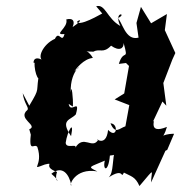

<svg xmlns="http://www.w3.org/2000/svg" viewBox="-20 -584 607 643"><path d="M323 -538C340 -551 262 -500 240 -508C229 -514 276 -529 220 -491C213 -472 249 -530 202 -519C210 -491 156 -466 196 -470C187 -436 178 -484 164 -454C123 -436 101 -386 127 -380C87 -406 90 -363 96 -375C93 -340 117 -289 113 -349C97 -267 118 -297 78 -230L56 -272C61 -236 78 -224 72 -216C36 -186 110 -164 78 -151C92 -93 113 -95 84 -142C75 -67 94 -106 105 -92C127 -27 76 -13 130 -33C167 -42 119 -27 171 -8C158 29 192 31 152 -2C189 -32 212 0 219 37C210 40 229 -23 306 -10C270 -27 281 -24 331 -46C323 -13 343 -5 348 -63C381 -65 387 -86 367 -87C354 -49 362 -7 344 10C398 -25 383 18 395 -6C419 7 433 7 447 39C504 -28 486 -12 486 27L534 -79L540 -82L563 -136C513 -136 526 -112 539 -159C470 -131 505 -194 492 -176L524 -244L537 -230L527 -306L557 -384L567 -406V-407L532 -483L539 -537L486 -506L452 -561L437 -507L444 -458C399 -446 389 -514 374 -523C410 -539 358 -549 383 -497C338 -522 333 -572 302 -563ZM402 -373 412 -363 396 -271 364 -251 413 -232 400 -161C379 -154 366 -133 350 -171C378 -170 372 -117 342 -149C335 -84 291 -128 309 -116C289 -82 260 -135 232 -89C240 -105 201 -84 200 -106C205 -143 230 -188 218 -128C180 -184 216 -181 234 -201C250 -258 216 -201 210 -236L224 -227C226 -253 219 -310 217 -274C213 -356 271 -376 229 -345C235 -354 260 -387 291 -390C272 -424 251 -410 293 -411C315 -423 325 -403 352 -431C380 -411 395 -422 394 -440C412 -375 394 -423 378 -370Z"/></svg>

Font: Asimov Aggro
Style: CondIt
Weight: 500
Designer: Google
Version: Version 2.000980; 2014